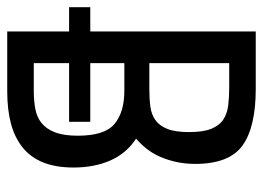

<svg xmlns="http://www.w3.org/2000/svg" viewBox="-118 -609 727 531"><g transform="rotate(90 245.5 -343.5)"><path d="M316.9 -229.7H0V-171.1H316.9ZM67.1 0H233.1Q283.4 0 322.3 -10.4Q361.1 -20.9 388.4 -43Q415.6 -65.1 429.4 -99.9Q443.3 -134.6 443.3 -183.4Q443.3 -241 423.6 -285.6Q403.9 -330.1 363.4 -356.4Q379.3 -369.9 392.2 -386.6Q405.1 -403.3 414.1 -423.9Q423 -444.6 428.1 -468.6Q433.3 -492.6 433.3 -519.6Q433.3 -614 382.5 -650.6Q331.7 -687.3 225.7 -687.3H67.1ZM154.6 -73.4V-323.9H230.9Q290 -323.9 322.6 -296.8Q355.3 -269.7 355.3 -195.4Q355.3 -156.6 346.1 -132.5Q336.9 -108.4 320.6 -95.2Q304.4 -82 281.4 -77.7Q258.3 -73.4 230.6 -73.4ZM154.6 -393V-613.9H222.6Q249.3 -613.9 271.8 -611.1Q294.3 -608.3 310.6 -597.6Q327 -586.9 336.1 -564.6Q345.3 -542.3 345.3 -503Q345.3 -465 336.6 -443.1Q328 -421.1 312.5 -410Q297 -398.9 275.1 -395.9Q253.1 -393 226.6 -393Z"/></g></svg>

Font: Secuela Black
Style: Regular
Weight: 900
Designer: Fernando Haro
Foundry: deFharo
Version: Version 1.704